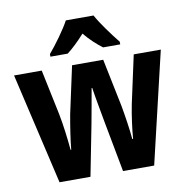

<svg xmlns="http://www.w3.org/2000/svg" viewBox="-84 -847 904 929"><g transform="rotate(-10 368.0 -383.0)"><path d="M436 -766H300C279 -726 229 -657 196 -619V-606H281C306 -625 337 -654 368 -689C397 -654 428 -626 455 -606H539V-619C503 -664 460 -722 436 -766ZM399 -250 446 0H599L728 -547H595L544 -312C533 -257 524 -188 521 -145H517C513 -193 502 -264 493 -313L445 -547H292L242 -316C232 -261 221 -191 217 -145H214C209 -199 200 -273 189 -327L143 -547H7L134 0H286L335 -250C343 -291 358 -377 366 -422H369C375 -380 391 -295 399 -250Z"/></g></svg>

Font: Noto Sans Ethiopic Condensed
Style: Bold
Weight: 700
Width: 3
Designer: Monotype Design Team
Foundry: Monotype Imaging Inc.
Version: Version 2.102